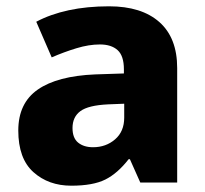

<svg xmlns="http://www.w3.org/2000/svg" viewBox="-20 -579 650 609"><path d="M326 -559Q429 -559 485.5 -509Q542 -459 542 -363V0H425L392 -74H388Q353 -29 314 -9.5Q275 10 206 10Q134 10 86 -33Q38 -76 38 -165Q38 -252 100 -295Q162 -338 282 -343L373 -346V-359Q373 -402 353 -420Q333 -438 297 -438Q262 -438 222.5 -426Q183 -414 144 -397L95 -510Q140 -534 198 -546.5Q256 -559 326 -559ZM323 -248Q260 -245 235 -226.5Q210 -208 210 -173Q210 -141 228 -126.5Q246 -112 275 -112Q316 -112 345 -137Q374 -162 374 -206V-250Z"/></svg>

Font: Noto Sans Khmer UI ExtraBold
Style: Regular
Weight: 800
Designer: Danh Hong and the Monotype Design Team
Foundry: Monotype Imaging Inc.
Version: Version 2.002; ttfautohint (v1.8.4.7-5d5b)